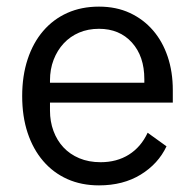

<svg xmlns="http://www.w3.org/2000/svg" viewBox="-20 -548 589 580"><path d="M279 12Q226 12 183.5 -7Q141 -26 110.5 -61.5Q80 -97 63.5 -146.5Q47 -196 47 -258Q47 -319 63.5 -369Q80 -419 110.5 -454.5Q141 -490 183.5 -509Q226 -528 279 -528Q331 -528 372 -509Q413 -490 442 -456.5Q471 -423 486.5 -377Q502 -331 502 -276V-238H131V-214Q131 -181 141.5 -152.5Q152 -124 171.5 -103Q191 -82 219.5 -70Q248 -58 284 -58Q333 -58 369.5 -81Q406 -104 426 -147L483 -106Q458 -53 405 -20.5Q352 12 279 12ZM279 -461Q246 -461 219 -449.5Q192 -438 172.5 -417Q153 -396 142 -367.5Q131 -339 131 -305V-298H416V-309Q416 -378 378.5 -419.5Q341 -461 279 -461Z"/></svg>

Font: IBM Plex Sans Arabic
Style: Regular
Weight: 400
Designer: Mike Abbink, Paul van der Laan, Pieter van Rosmalen, Wael Morcos, Khajak Apelian
Foundry: Bold Monday
Version: Version 1.1